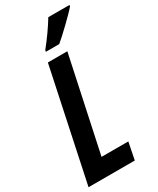

<svg xmlns="http://www.w3.org/2000/svg" viewBox="-234 -1000 880 1068"><g transform="rotate(-30 205.5 -465.5)"><path d="M171 -781 169 -771H255C288 -798 383 -888 412 -923L413 -931H277C248 -883 212 -832 171 -781ZM-2 0H295L317 -110H145L274 -714H149Z"/></g></svg>

Font: Noto Sans ExtraCondensed
Style: Bold Italic
Weight: 700
Width: 2
Italic angle: -12°
Designer: Monotype Design Team
Foundry: Monotype Imaging Inc.
Version: Version 2.013